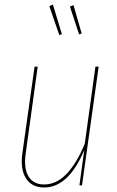

<svg xmlns="http://www.w3.org/2000/svg" viewBox="-20 -809 512 838"><path d="M210.9 -789.1 250 -660.2 238.8 -655.8 195.3 -782.2ZM300.8 -786.6 336.4 -663.1 325.2 -658.7 285.2 -780.3ZM172.4 9.3Q119.1 9.3 93.5 -30.5Q67.9 -70.3 77.6 -140.1L130.9 -518.1H144.5L92.3 -140.1Q83 -74.7 104.2 -39.3Q125.5 -3.9 172.4 -3.9Q227.1 -3.9 271.5 -51Q315.9 -98.1 350.1 -182.1L396.5 -518.1H410.6L337.9 0H326.7L347.7 -154.3Q279.3 9.3 172.4 9.3Z"/></svg>

Font: Fira Sans Compressed Hair
Style: Italic
Weight: 100
Width: 3
Italic angle: -8°
Designer: Carrois Corporate & Edenspiekermann AG
Foundry: Carrois Corporate GbR & Edenspiekermann AG
Version: Version 4.203;PS 004.203;hotconv 1.0.88;makeotf.lib2.5.64775